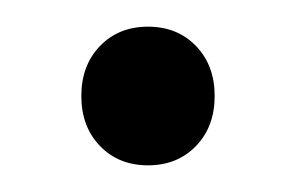

<svg xmlns="http://www.w3.org/2000/svg" viewBox="-20 -337 223 144"><path d="M91 -317Q113 -317 127 -302.5Q141 -288 141 -265Q141 -242 127 -227.5Q113 -213 91 -213Q69 -213 55 -227.5Q41 -242 41 -265Q41 -288 55 -302.5Q69 -317 91 -317Z"/></svg>

Font: Mukta Malar
Style: Regular
Weight: 400
Designer: Aadarsh Rajan, Girish Dalvi, Yashodeep Gholap
Foundry: Ek Type
Version: Version 2.538;PS 1.000;hotconv 16.6.51;makeotf.lib2.5.65220;